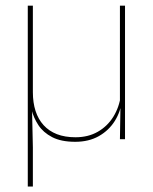

<svg xmlns="http://www.w3.org/2000/svg" viewBox="-20 -506 556 698"><path d="M434.5 -485.5V0H416L418 -127H416V-485.5ZM99.5 -170.5Q99.5 -133 109.2 -102.8Q119 -72.5 138.5 -51Q158 -29.5 187 -18.2Q216 -7 254.5 -7Q300.5 -7 335.2 -26.8Q370 -46.5 391.8 -81.2Q413.5 -116 419.5 -160.5L428.5 -141.5H423Q419 -101 397.5 -66.5Q376 -32 339.5 -11.2Q303 9.5 253.5 9.5Q202 9.5 169.5 -7.5Q137 -24.5 119.5 -51.2Q102 -78 95 -107L96.5 -106.5L99.5 30V172H81V-485.5H99.5Z"/></svg>

Font: Anek Bangla Medium Thin
Style: Regular
Weight: 250
Version: Version 1.003